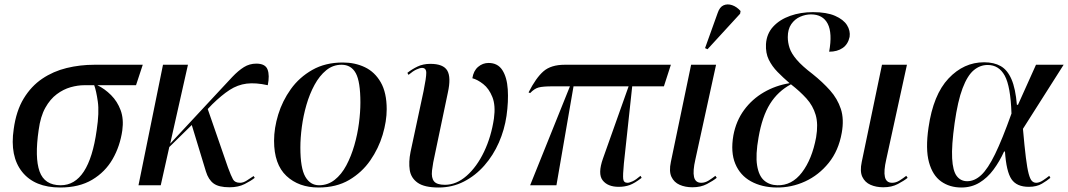

<svg xmlns="http://www.w3.org/2000/svg" viewBox="-20 -824 4751 854"><path d="M248 10Q134 10 78.5 -59.5Q23 -129 41 -250Q52 -331 85.5 -386Q119 -441 168 -474Q217 -507 276.5 -521.5Q336 -536 400 -536H615L585 -445H413Q446 -429 474 -401Q502 -373 516.5 -334Q531 -295 524 -244Q514 -174 481 -116.5Q448 -59 390 -24.5Q332 10 248 10ZM250 0Q376 0 410 -245Q422 -324 415 -372.5Q408 -421 399 -445H355Q326 -445 294 -436Q262 -427 232.5 -405Q203 -383 181.5 -344.5Q160 -306 152 -246Q134 -123 156 -61.5Q178 0 250 0Z M596 0 705 -536H816L737 -185L951 -415Q986 -453 1013 -481.5Q1040 -510 1065 -525.5Q1090 -541 1120 -541Q1160 -541 1170 -515Q1180 -489 1171 -445Q1117 -457 1077 -452Q1037 -447 1001.5 -424Q966 -401 924 -360L904 -339L994 -79Q1008 -41 1016.5 -26Q1025 -11 1048 -11Q1062 -11 1077.5 -21Q1093 -31 1108 -41L1113 -33Q1097 -20 1068.5 -5.5Q1040 9 1001 9Q953 9 930 -8Q907 -25 896 -61L833 -268L733 -170L695 0Z M1397 10Q1309 10 1254 -41.5Q1199 -93 1199 -198Q1199 -254 1217.5 -314.5Q1236 -375 1273.5 -427.5Q1311 -480 1369 -513Q1427 -546 1505 -546Q1559 -546 1603 -525Q1647 -504 1673.5 -458Q1700 -412 1700 -338Q1700 -285 1682 -224.5Q1664 -164 1627 -110.5Q1590 -57 1533 -23.5Q1476 10 1397 10ZM1399 0Q1438 0 1468.5 -24Q1499 -48 1520.5 -88.5Q1542 -129 1556 -177.5Q1570 -226 1576.5 -275.5Q1583 -325 1583 -368Q1583 -461 1562.5 -498.5Q1542 -536 1499 -536Q1461 -536 1431 -511.5Q1401 -487 1379 -446.5Q1357 -406 1343 -357.5Q1329 -309 1322.5 -259.5Q1316 -210 1316 -168Q1316 -76 1338 -38Q1360 0 1399 0Z M1931 10Q1868 10 1838 -11Q1808 -32 1802.5 -67.5Q1797 -103 1806 -148L1864 -419Q1876 -478 1876 -500Q1876 -522 1857 -522Q1848 -522 1832.5 -515Q1817 -508 1797 -491L1792 -500Q1812 -516 1837 -528Q1862 -540 1894 -540Q1952 -540 1969.5 -510Q1987 -480 1972 -412L1916 -145Q1905 -97 1901.5 -65Q1898 -33 1910.5 -17.5Q1923 -2 1959 -2Q2010 -2 2055.5 -42Q2101 -82 2133 -149Q2165 -216 2177 -297Q2185 -355 2170 -392.5Q2155 -430 2129.5 -450Q2104 -470 2081 -476Q2086 -509 2106.5 -526.5Q2127 -544 2153 -544Q2194 -544 2214.5 -512Q2235 -480 2238.5 -426.5Q2242 -373 2233 -309Q2224 -247 2199 -190Q2174 -133 2134.5 -88Q2095 -43 2043.5 -16.5Q1992 10 1931 10Z M2338 0 2515 -440H2437Q2395 -440 2376 -435Q2357 -430 2338 -410L2331 -413Q2364 -478 2397.5 -507Q2431 -536 2492 -536H2964L2933 -440H2792L2755 -97Q2750 -45 2752 -28Q2754 -11 2771 -11Q2779 -11 2793.5 -17.5Q2808 -24 2829 -42L2834 -33Q2803 -9 2781 -1Q2759 7 2732 7Q2683 7 2660.5 -22Q2638 -51 2662 -119L2776 -440H2531L2455 0Z M3060 9Q3028 9 3003 -2Q2978 -13 2966.5 -37.5Q2955 -62 2964 -104L3054 -536H3165L3073 -115Q3061 -63 3067 -37Q3073 -11 3099 -11Q3116 -11 3132 -21Q3148 -31 3162 -42L3168 -33Q3152 -20 3124.5 -5.5Q3097 9 3060 9ZM3127 -605 3116 -610 3172 -766Q3181 -793 3198.5 -800.5Q3216 -808 3236.5 -801Q3257 -794 3274 -775L3272 -763Z M3433 10Q3368 9 3320 -17.5Q3272 -44 3250.5 -95.5Q3229 -147 3242 -222Q3254 -286 3289.5 -334.5Q3325 -383 3377.5 -413.5Q3430 -444 3492 -454Q3463 -479 3438.5 -504Q3414 -529 3399.5 -558.5Q3385 -588 3387 -628Q3390 -674 3419 -705.5Q3448 -737 3494.5 -753.5Q3541 -770 3596 -770Q3657 -770 3694.5 -753.5Q3732 -737 3747.5 -712Q3763 -687 3759 -660Q3752 -627 3728 -610.5Q3704 -594 3668 -594Q3683 -677 3661.5 -718.5Q3640 -760 3587 -760Q3563 -760 3539 -749.5Q3515 -739 3499.5 -716.5Q3484 -694 3484 -659Q3484 -635 3492 -610.5Q3500 -586 3524 -558Q3548 -530 3594 -495Q3639 -459 3672 -422Q3705 -385 3720 -339.5Q3735 -294 3724 -233Q3710 -154 3666 -99.5Q3622 -45 3561 -17Q3500 11 3433 10ZM3437 0Q3502 2 3547 -57Q3592 -116 3610 -213Q3620 -272 3608 -313Q3596 -354 3567 -386Q3538 -418 3498 -449Q3440 -418 3405 -362Q3370 -306 3354 -213Q3340 -135 3347.5 -88.5Q3355 -42 3378.5 -21.5Q3402 -1 3437 0Z M3909 9Q3877 9 3852 -2Q3827 -13 3815.5 -37.5Q3804 -62 3813 -104L3903 -536H4014L3922 -115Q3910 -63 3916 -37Q3922 -11 3948 -11Q3965 -11 3981 -21Q3997 -31 4011 -42L4017 -33Q4001 -20 3973.5 -5.5Q3946 9 3909 9Z M4256 10Q4204 10 4166 -17Q4128 -44 4112 -102.5Q4096 -161 4110 -257Q4131 -403 4199 -475Q4267 -547 4357 -547Q4401 -547 4431 -530Q4461 -513 4479 -471.5Q4497 -430 4503 -358H4508L4588 -536H4711L4530 -251Q4537 -171 4543 -123Q4549 -75 4555.5 -51Q4562 -27 4570 -19Q4578 -11 4589 -11Q4603 -11 4619.5 -22Q4636 -33 4647 -42L4652 -33Q4638 -21 4614.5 -7Q4591 7 4556 7Q4502 7 4479 -27Q4456 -61 4450 -150H4446Q4426 -106 4399 -69.5Q4372 -33 4336.5 -11.5Q4301 10 4256 10ZM4282 -18Q4315 -18 4344.5 -45.5Q4374 -73 4406 -138.5Q4438 -204 4479 -319Q4475 -440 4449 -487.5Q4423 -535 4373 -535Q4339 -535 4311 -511.5Q4283 -488 4261.5 -431.5Q4240 -375 4226 -276Q4212 -176 4215 -120Q4218 -64 4235.5 -41Q4253 -18 4282 -18Z"/></svg>

Font: Noto Serif Display Medium
Style: Italic
Weight: 500
Italic angle: -12°
Designer: Monotype Design Team
Foundry: Monotype Imaging Inc.
Version: Version 2.009